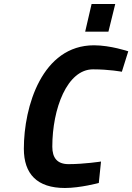

<svg xmlns="http://www.w3.org/2000/svg" viewBox="-20 -929 660 958"><path d="M521 -771 555 -909H437L405 -771ZM484 -123C484 -123 400 -110 322 -110C265 -110 241 -142 241 -197C241 -387 315 -583 444 -583C526 -583 588 -571 588 -571L620 -673C620 -673 531 -703 449 -703C190 -703 99 -398 99 -187C99 -61 165 9 304 9C380 9 473 -16 473 -16L484 -123Z"/></svg>

Font: RazerF5
Style: Bold Italic
Weight: 700
Foundry: Razer Inc.
Version: Version 2